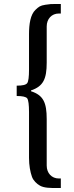

<svg xmlns="http://www.w3.org/2000/svg" viewBox="-20 -756 370 966"><path d="M215 77V-157C215 -240 198 -277 136 -297V-301C198 -322 215 -359 215 -441V-623C215 -661 240 -688 276 -688H286V-736H267C237 -736 233 -736 208 -732C182 -728 175 -722 159 -707C133 -683 126 -635 126 -584V-406C126 -369 123 -346 117 -338C111 -329 93 -325 64 -325V-273C93 -273 111 -269 117 -261C123 -252 126 -229 126 -192V38C126 76 132 109 141 134C148 153 165 169 181 178C202 190 234 190 267 190H286V142H276C240 142 215 115 215 77Z"/></svg>

Font: Gamestation Text
Style: Bold
Weight: 400
Designer: Jonas Hecksher
Foundry: Jonas Hecksher, Playtypeª, e-types AS
Version: Version 1.003